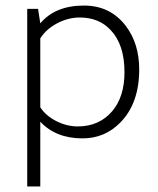

<svg xmlns="http://www.w3.org/2000/svg" viewBox="-20 -486 569 691"><path d="M117 -454 125 -402Q179 -466 282 -466Q378 -466 434 -391Q481 -328 481 -236Q481 -114 413 -45Q357 12 277 12Q181 12 125 -48V185H78V-454ZM125 -348V-100Q144 -70 182 -50.5Q220 -31 260 -31Q337 -31 384 -86Q428 -138 428 -226Q428 -326 378 -378Q336 -423 267 -423Q225 -423 185.5 -402Q146 -381 125 -348Z"/></svg>

Font: TajawalTap
Style: Regular
Weight: 300
Designer: Boutros Fonts
Foundry: Created by Boutros International 2017
Version: Version 2.700